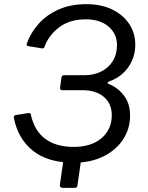

<svg xmlns="http://www.w3.org/2000/svg" viewBox="-20 -773 710 924"><path d="M283 131Q267 131 268 117L289 -29H374L353 117Q352 125 349 128Q346 131 337 131ZM335 10Q210 10 138 -48Q66 -106 47 -205Q46 -211 48 -214.5Q50 -218 54 -219L117 -229Q125 -231 128 -223Q145 -144 197.5 -105Q250 -66 335 -66Q419 -66 468.5 -108Q518 -150 518 -219Q518 -273 480.5 -306Q443 -339 376 -339H280Q268 -339 269 -350L276 -401Q277 -411 290 -411H386Q432 -411 467.5 -429Q503 -447 523 -479.5Q543 -512 543 -556Q543 -610 502.5 -645Q462 -680 393 -680Q316 -680 266 -642.5Q216 -605 195 -550Q192 -539 184 -540L116 -551Q110 -552 108.5 -555.5Q107 -559 110 -566Q128 -616 166.5 -659Q205 -702 262.5 -727.5Q320 -753 396 -753Q466 -753 518.5 -728Q571 -703 601 -659Q631 -615 631 -558Q631 -496 596.5 -448.5Q562 -401 507 -382Q499 -379 498 -375Q497 -371 505 -368Q548 -351 577 -312.5Q606 -274 606 -217Q606 -153 572 -101.5Q538 -50 477 -20Q416 10 335 10Z"/></svg>

Font: Libre Franklin
Style: Italic
Weight: 400
Italic angle: -8°
Designer: Pablo Impallari, Rodrigo Fuenzalida, Nhung Nguyen
Foundry: Impallari Type
Version: Version 3.000